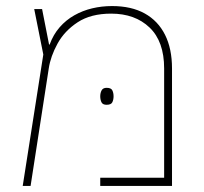

<svg xmlns="http://www.w3.org/2000/svg" viewBox="-20 -614 673 634"><path d="M350 -594Q414 -594 458 -569.5Q502 -545 525 -499Q548 -453 548 -388V0H311V-27H522V-388Q522 -477 474 -523Q426 -569 347 -569Q280 -569 236.5 -540.5Q193 -512 170 -470Q147 -428 141 -388L81 0H55L123 -434L93 -584H119L142 -467H144Q156 -500 177 -524Q198 -548 225.5 -563.5Q253 -579 284.5 -586.5Q316 -594 350 -594ZM311 -296Q311 -307 315.5 -315.5Q320 -324 332 -324Q347 -324 351 -315.5Q355 -307 355 -296Q355 -285 351 -276.5Q347 -268 332 -268Q319 -268 315 -276.5Q311 -285 311 -296Z"/></svg>

Font: Noto Sans Hebrew Thin
Style: Regular
Weight: 250
Designer: Monotype Design Team
Foundry: Monotype Imaging Inc.
Version: Version 2.003